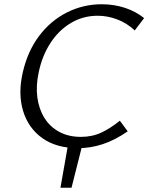

<svg xmlns="http://www.w3.org/2000/svg" viewBox="-20 -687 697 902"><path d="M264 195 301 -15H369L316 195ZM347 9Q245 9 179 -38Q113 -85 88.5 -166Q64 -247 87 -347Q110 -447 164 -518.5Q218 -590 294.5 -628.5Q371 -667 458 -667Q515 -667 566 -650.5Q617 -634 657 -602L613 -544Q577 -578 531.5 -595.5Q486 -613 439 -613Q370 -613 313 -579Q256 -545 217 -485Q178 -425 162 -348Q148 -284 155.5 -229Q163 -174 189 -132.5Q215 -91 258.5 -67.5Q302 -44 360 -44Q414 -44 457 -64.5Q500 -85 543 -120L580 -70Q519 -28 462 -9.5Q405 9 347 9Z"/></svg>

Font: Ysabeau Office
Style: Italic
Weight: 400
Italic angle: -12°
Designer: Christian Thalmann (Catharsis Fonts)
Version: Version 2.001;gftools[0.9.30]; featfreeze: tnum,lnum,ss02